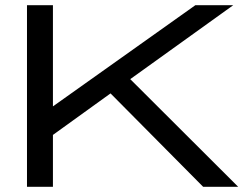

<svg xmlns="http://www.w3.org/2000/svg" viewBox="-20 -720 938 740"><path d="M482 -415 879 -700H733L184 -310V-700H84V0H184V-200L406 -360L763 0H898Z"/></svg>

Font: Bruno Ace SC
Style: Regular
Weight: 400
Designer: Astigmatic (AOETI)
Foundry: Astigmatic (AOETI)
Version: Version 1.000